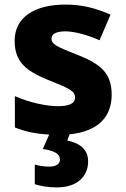

<svg xmlns="http://www.w3.org/2000/svg" viewBox="-20 -579 549 839"><path d="M365 126C365 65 316 44 274 35L284 8C412 -5 468 -71 468 -165C468 -260 419 -299 322 -338C228 -375 205 -385 205 -411C205 -431 227 -442 266 -442C303 -442 362 -427 415 -403L463 -515C397 -544 338 -559 266 -559C133 -559 44 -505 44 -401C44 -310 92 -270 187 -231C283 -193 308 -181 308 -153C308 -128 285 -115 232 -115C186 -115 109 -130 45 -159V-22C93 -3 138 6 195 9L167 72C218 80 242 93 242 118C242 138 225 149 195 149C173 149 152 146 132 140V226C154 233 188 240 228 240C313 240 365 196 365 126Z"/></svg>

Font: Noto Sans Lao UI ExtBd
Style: Regular
Weight: 800
Designer: Monotype Design Team
Foundry: Monotype Imaging Inc.
Version: Version 2.000